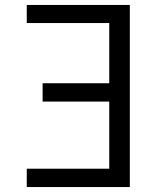

<svg xmlns="http://www.w3.org/2000/svg" viewBox="-20 -755 640 775"><path d="M88 0V-74H421V-345H152V-419H421V-662H88V-735H504V0Z"/></svg>

Font: Zed Mono Extended
Style: Regular
Weight: 400
Width: 7
Monospace: yes
Designer: Belleve Invis
Foundry: Belleve Invis
Version: Version 1.0.0; ttfautohint (v1.8.4)